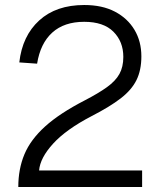

<svg xmlns="http://www.w3.org/2000/svg" viewBox="-20 -746 640 766"><path d="M53 0Q53 -72 77.5 -130.5Q102 -189 160 -241.5Q218 -294 319 -346Q373 -374 407 -398.5Q441 -423 456.5 -451Q472 -479 472 -519Q472 -580 432.5 -619.5Q393 -659 316 -659Q236 -659 188.5 -616Q141 -573 128 -492L57 -497Q69 -603 136.5 -664.5Q204 -726 316 -726Q388 -726 438.5 -699.5Q489 -673 516.5 -627Q544 -581 544 -521Q544 -466 524.5 -426.5Q505 -387 461.5 -353.5Q418 -320 346 -283Q244 -230 192 -173Q140 -116 136 -66H547V0Z"/></svg>

Font: Geist Mono Light
Style: Regular
Weight: 300
Monospace: yes
Designer: Basement.studio, Andrés Briganti, Mateo Zaragoza
Foundry: Basement.studio, Vercel, Andrés Briganti, Guido Ferreyra, Mateo Zaragoza
Version: Version 1.500; ttfautohint (v1.8.4.7-5d5b)